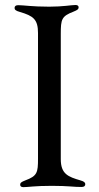

<svg xmlns="http://www.w3.org/2000/svg" viewBox="-20 -754 400 779"><path d="M74.9 5.3C94.5 5.3 119.7 0 190.7 0C258.2 0 281.2 5 310 4.6C321.7 5 326 0 326 -6.7C326 -12.4 322.1 -17.8 306.8 -22C256.4 -36.6 226.6 -47.9 226.6 -108.3V-616.1C226.6 -676.1 229.8 -688.2 278.8 -707C294.7 -713.4 299 -717 299 -724.1C299 -730.1 295.1 -733.7 286.2 -733.7C269.2 -733.7 236.5 -726.9 179.7 -726.9C109.4 -726.9 76.3 -733 54 -733C43.7 -733 39.1 -728.7 39.1 -721.6C39.1 -715.2 43.3 -710.2 60.4 -705.6C115.1 -689.6 134.2 -675.4 134.2 -620V-110.4C134.2 -54 131.4 -40.1 82.4 -22C66.1 -15.6 61.8 -12.1 61.8 -4.6C61.8 1.8 66.1 5.3 74.9 5.3Z"/></svg>

Font: Margiela Serif Text
Style: Regular
Weight: 400
Designer: Andreas Faust, Stefan Endress
Version: Version 1.002;FEAKit 1.0